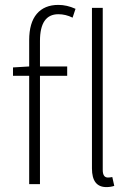

<svg xmlns="http://www.w3.org/2000/svg" viewBox="-20 -751 540 783"><path d="M99 0V-442H33V-476L99 -480V-587Q99 -658 130 -694.5Q161 -731 218 -731Q253 -731 288 -715L276 -679Q248 -693 218 -693Q143 -693 143 -584V-480H254V-442H143V0ZM414 12Q355 12 355 -64V-719H399V-58Q399 -27 420 -27Q428 -27 438 -29L446 7Q431 12 414 12Z"/></svg>

Font: Toshiba Sans Light
Style: Regular
Weight: 300
Designer: Paul D. Hunt
Foundry: Toshiba Corporation
Version: Version 2.020;PS 2.0;hotconv 1.0.86;makeotf.lib2.5.63406